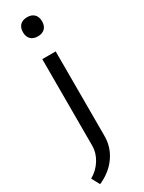

<svg xmlns="http://www.w3.org/2000/svg" viewBox="-251 -737 742 992"><g transform="rotate(-30 119.5 -241.0)"><path d="M165 -610Q150 -595 123 -595Q96 -595 81 -610Q66 -625 66 -652Q66 -679 81 -694Q96 -709 123 -709Q150 -709 165 -694Q180 -679 180 -652Q180 -625 165 -610ZM19 227 -7 179Q34 156 58.5 116.5Q83 77 83 35V-482H163V23Q163 89 125 143Q87 197 19 227Z"/></g></svg>

Font: Cantarell
Style: Regular
Weight: 400
Designer: Dave Crossland, Nikolaus Waxweiler, Florian Fecher, Jacques Le Bailly, Eben Sorkin, Alexei Vanyashin, Alexios Zavras, Em
Version: Version 0.303